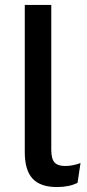

<svg xmlns="http://www.w3.org/2000/svg" viewBox="-20 -745 352 775"><path d="M187 -725V-140Q187 -104 200 -89.5Q213 -75 243 -75Q274 -75 305 -87L293 -7Q259 10 210 10Q143 10 111.5 -24Q80 -58 80 -131V-725Z"/></svg>

Font: Elaine Sans Medium
Style: Regular
Weight: 500
Designer: Wei Huang
Foundry: Wei Huang
Version: Version 2.001;December 24, 2019;FontCreator 12.0.0.2547 64-b